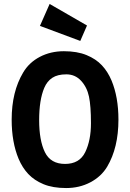

<svg xmlns="http://www.w3.org/2000/svg" viewBox="-20 -939 658 971"><path d="M544 -532Q579 -448 579 -334Q579 -192 522 -96Q492 -46 437 -17Q382 12 314.5 12Q247 12 200 -7.5Q153 -27 123 -59Q93 -91 74 -136Q39 -220 39 -334Q39 -475 97 -572Q127 -623 181.5 -651.5Q236 -680 303 -680Q370 -680 417.5 -660.5Q465 -641 495 -609Q525 -577 544 -532ZM204 -495Q178 -434 178 -331.5Q178 -229 207 -169.5Q236 -110 309 -110Q382 -110 411 -169.5Q440 -229 440 -316Q440 -403 430 -450.5Q420 -498 390 -530.5Q360 -563 315.5 -563Q271 -563 244.5 -545.5Q218 -528 204 -495ZM386 -732 182 -808 231 -919 420 -810Z"/></svg>

Font: Rambla
Style: Bold
Weight: 700
Designer: Martin Sommaruga
Foundry: Martin Sommaruga
Version: Version 1.001